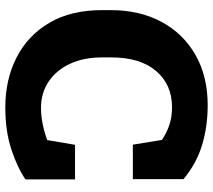

<svg xmlns="http://www.w3.org/2000/svg" viewBox="-58 -702 771 694"><g transform="rotate(90 327.0 -355.5)"><path d="M368.7 10.3Q267.1 10.3 187.5 -30.8Q107.9 -71.8 62.5 -149.7Q17.1 -227.5 17.1 -338.9V-371.6Q17.1 -474.1 58.8 -553Q100.6 -631.8 178 -676.5Q255.4 -721.2 361.8 -721.2Q436 -721.2 503.2 -701.4Q570.3 -681.6 627.9 -633.8V-450.7H503.4L486.3 -555.7Q461.4 -572.8 432.6 -582.5Q403.8 -592.3 367.7 -592.3Q286.6 -592.3 237.3 -534.9Q188 -477.5 188 -372.6V-338.9Q188 -273.4 210.9 -223.9Q233.9 -174.3 275.1 -146.5Q316.4 -118.7 370.6 -118.7Q399.4 -118.7 429.2 -124.8Q459 -130.9 486.8 -141.1L503.9 -241.7H628.9V-62.5Q586.4 -33.2 520.5 -11.5Q454.6 10.3 368.7 10.3Z"/></g></svg>

Font: Roboto Slab Black
Style: Regular
Weight: 900
Designer: Google
Version: Version 2.000; ttfautohint (v1.8.1.43-b0c9)